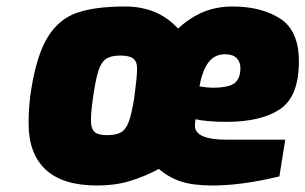

<svg xmlns="http://www.w3.org/2000/svg" viewBox="-20 -565 940 591"><path d="M68 -185Q68 -239 76 -289Q93 -396 127 -451Q161 -506 216.5 -525.5Q272 -545 365 -545Q466 -545 528 -477Q565 -511 605.5 -528Q646 -545 696 -545Q784 -545 842 -508Q900 -471 900 -376Q900 -268 842 -229Q784 -190 678 -190Q617 -190 582 -198Q580 -188 580 -178Q580 -135 679 -135H858L840 -22Q724 6 634 6Q574 6 536.5 -6.5Q499 -19 469 -45Q424 -21 379 -7.5Q334 6 279 6Q173 6 120.5 -43Q68 -92 68 -185ZM720 -355Q720 -375 708 -386.5Q696 -398 673 -398Q641 -398 622 -373.5Q603 -349 594 -299Q620 -295 633 -295Q685 -295 702.5 -309.5Q720 -324 720 -355ZM393 -262Q402 -330 402 -353Q402 -376 390 -385Q378 -394 350 -394Q321 -394 306 -383.5Q291 -373 282.5 -346Q274 -319 266 -262Q260 -222 260 -194Q260 -169 271 -159Q282 -149 309 -149Q338 -149 353 -158Q368 -167 376.5 -190.5Q385 -214 393 -262Z"/></svg>

Font: Exo Black
Style: Italic
Weight: 900
Italic angle: -9°
Designer: Natanael Gama
Foundry: Natanael Gama
Version: Version 1.500; ttfautohint (v1.6)